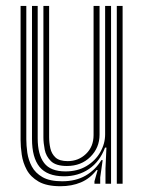

<svg xmlns="http://www.w3.org/2000/svg" viewBox="-20 -620 487 648"><path d="M184 8.5Q137.5 8.5 110.4 -7.1Q83.2 -22.8 70.2 -47Q57.2 -71.2 53.4 -98Q49.5 -124.8 49.5 -147V-600H68.8V-150Q68.8 -129 72.2 -104.5Q75.8 -80 87.5 -58Q99.2 -36 123.6 -22.1Q148 -8.2 189.8 -8.2Q236 -8.2 269 -27.4Q302 -46.5 322 -79.5H326.5L318.2 -21V0H298.8V-8.2L309.5 -46H305.8Q283.5 -17.2 252.9 -4.4Q222.2 8.5 184 8.5ZM374.2 0V-600H393.8V0ZM205.8 -59.8Q168.8 -59.8 152 -76.1Q135.2 -92.5 130.9 -115.1Q126.5 -137.8 126.5 -156.2V-600H145.8V-157.2Q145.8 -138.2 149.9 -119.6Q154 -101 167.2 -88.6Q180.5 -76.2 208.5 -76.2Q244.8 -76.2 270.2 -100.6Q295.8 -125 295.8 -164V-600H316V-165.5Q316 -121.5 285 -90.6Q254 -59.8 205.8 -59.8ZM195 -25Q139.2 -25.5 113.6 -56.6Q88 -87.8 88 -151V-600H107.2V-153.2Q107.2 -98.5 128.9 -70Q150.5 -41.5 201.2 -41.5Q241.8 -41.5 271.8 -59.5Q301.8 -77.5 318.2 -106.1Q334.8 -134.8 334.8 -166.8V-600H354.8V0H336V-51L339.2 -121.8H334.5Q317 -74.8 280.4 -49.8Q243.8 -24.8 195 -25Z"/></svg>

Font: Big Shoulders Inline Text SemiBold
Style: Regular
Weight: 600
Designer: Patric King
Foundry: XO Type Co
Version: Version 1.000